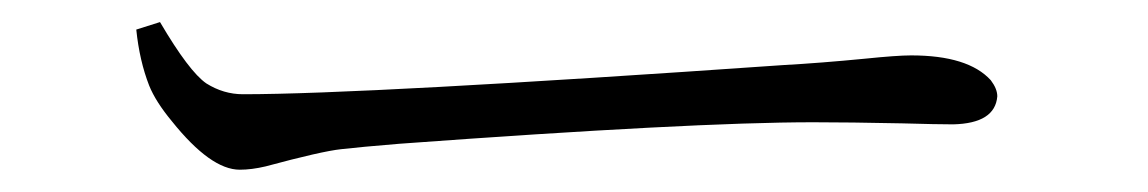

<svg xmlns="http://www.w3.org/2000/svg" viewBox="-20 -435 1040 174"><path d="M103.5 -408.2 125 -415Q151.4 -370.1 167 -359.4Q182.6 -349.6 200.2 -349.6Q310.5 -349.6 689.5 -376Q723.6 -377.9 763.7 -381.8Q793 -384.8 805.7 -384.8Q857.4 -384.8 877.9 -362.3Q883.8 -354.5 883.8 -347.7Q881.8 -323.2 843.8 -322.3Q829.1 -322.3 797.9 -323.2Q750 -324.2 716.8 -324.2Q608.4 -324.2 341.8 -304.7Q306.6 -301.8 289.1 -299.8Q271.5 -297.9 220.7 -284.2Q208 -281.2 197.3 -281.2Q170.9 -281.2 135.7 -325.2Q121.1 -342.8 115.2 -357.4Q106.4 -379.9 103.5 -408.2Z"/></svg>

Font: GenYoMin JP Light
Style: Regular
Weight: 300
Version: Version 1.001;PS 1;hotconv 16.6.51;makeotf.lib2.5.65220 DEVE